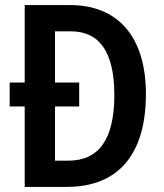

<svg xmlns="http://www.w3.org/2000/svg" viewBox="-20 -734 644 754"><path d="M256 -714H77V-410H18V-316H77V0H242C444 0 553 -127 553 -365C553 -593 440 -714 256 -714ZM258 -611C369 -611 429 -532 429 -361C429 -189 370 -103 248 -103H196V-316H291V-410H196V-611Z"/></svg>

Font: Noto Sans Gurmukhi UI Condensed SemiBold
Style: Regular
Weight: 600
Width: 3
Designer: Jelle Bosma - Monotype Design Team
Foundry: Monotype Imaging Inc.
Version: Version 2.004